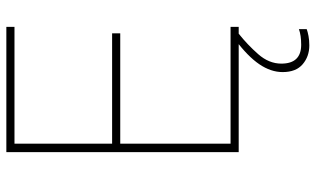

<svg xmlns="http://www.w3.org/2000/svg" viewBox="-210 -544 971 590"><g transform="rotate(-90 275.0 -248.5)"><path d="M488 0H103V-714H488V-689H129V-389H468V-364H129V-25H488ZM375 131Q375 192 433 192Q462 192 481 185V209Q473 212 460 214.5Q447 217 431 217Q397 217 373 196.5Q349 176 349 135Q349 99 373 63.5Q397 28 449 -11L467 0Q433 27 404 60Q375 93 375 131Z"/></g></svg>

Font: Noto Sans Sinhala UI Thin
Style: Regular
Weight: 100
Designer: Jelle Bosma - Monotype Design Team
Foundry: Monotype Imaging Inc.
Version: Version 2.006; ttfautohint (v1.8.4.7-5d5b)